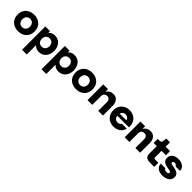

<svg xmlns="http://www.w3.org/2000/svg" viewBox="413 -2356 4312 4312"><g transform="rotate(45 2569.0 -200.0)"><path d="M570 -250Q570 -173 536.5 -114Q503 -55 441.5 -22.5Q380 10 300 10Q220 10 158.5 -22.5Q97 -55 63.5 -114Q30 -173 30 -250Q30 -327 63.5 -386Q97 -445 158.5 -477.5Q220 -510 300 -510Q380 -510 441.5 -477.5Q503 -445 536.5 -386Q570 -327 570 -250ZM420 -250Q420 -309 387 -344.5Q354 -380 300 -380Q246 -380 213 -344.5Q180 -309 180 -250Q180 -192 213 -156Q246 -120 300 -120Q354 -120 387 -156Q420 -192 420 -250Z M810 -443Q861 -510 960 -510Q1027 -510 1079 -477.5Q1131 -445 1160.5 -386Q1190 -327 1190 -250Q1190 -173 1160.5 -114Q1131 -55 1079 -22.5Q1027 10 960 10Q861 10 810 -57V240H660V-500H810ZM1040 -250Q1040 -309 1007 -344.5Q974 -380 920 -380Q866 -380 833 -344.5Q800 -309 800 -250Q800 -192 833 -156Q866 -120 920 -120Q974 -120 1007 -156Q1040 -192 1040 -250Z M1430 -443Q1481 -510 1580 -510Q1647 -510 1699 -477.5Q1751 -445 1780.5 -386Q1810 -327 1810 -250Q1810 -173 1780.5 -114Q1751 -55 1699 -22.5Q1647 10 1580 10Q1481 10 1430 -57V240H1280V-500H1430ZM1660 -250Q1660 -309 1627 -344.5Q1594 -380 1540 -380Q1486 -380 1453 -344.5Q1420 -309 1420 -250Q1420 -192 1453 -156Q1486 -120 1540 -120Q1594 -120 1627 -156Q1660 -192 1660 -250Z M2410 -250Q2410 -173 2376.5 -114Q2343 -55 2281.5 -22.5Q2220 10 2140 10Q2060 10 1998.5 -22.5Q1937 -55 1903.5 -114Q1870 -173 1870 -250Q1870 -327 1903.5 -386Q1937 -445 1998.5 -477.5Q2060 -510 2140 -510Q2220 -510 2281.5 -477.5Q2343 -445 2376.5 -386Q2410 -327 2410 -250ZM2260 -250Q2260 -309 2227 -344.5Q2194 -380 2140 -380Q2086 -380 2053 -344.5Q2020 -309 2020 -250Q2020 -192 2053 -156Q2086 -120 2140 -120Q2194 -120 2227 -156Q2260 -192 2260 -250Z M2500 -500H2650V-413Q2676 -460 2719.5 -485Q2763 -510 2820 -510Q2897 -510 2943.5 -455Q2990 -400 2990 -310V0H2840V-280Q2840 -325 2815.5 -352.5Q2791 -380 2750 -380Q2705 -380 2677.5 -352.5Q2650 -325 2650 -280V0H2500Z M3330 -510Q3405 -510 3464.5 -477.5Q3524 -445 3557 -386Q3590 -327 3590 -250V-225H3222Q3226 -176 3256 -148Q3286 -120 3330 -120Q3361 -120 3385 -133Q3409 -146 3422 -170H3578Q3558 -87 3492 -38.5Q3426 10 3330 10Q3255 10 3195.5 -22.5Q3136 -55 3103 -114Q3070 -173 3070 -250Q3070 -327 3103 -386Q3136 -445 3195.5 -477.5Q3255 -510 3330 -510ZM3438 -296Q3431 -334 3401.5 -357Q3372 -380 3330 -380Q3291 -380 3263 -357Q3235 -334 3225 -295Z M3680 -500H3830V-413Q3856 -460 3899.5 -485Q3943 -510 4000 -510Q4077 -510 4123.5 -455Q4170 -400 4170 -310V0H4020V-280Q4020 -325 3995.5 -352.5Q3971 -380 3930 -380Q3885 -380 3857.5 -352.5Q3830 -325 3830 -280V0H3680Z M4330 -140V-370H4230V-500H4290Q4318 -500 4332.5 -512Q4347 -524 4350 -550L4360 -640H4480V-500H4620V-370H4480V-170Q4480 -148 4489 -139Q4498 -130 4520 -130H4620V0H4480Q4400 0 4365 -32.5Q4330 -65 4330 -140Z M5092 -345H4948Q4942 -367 4923.5 -378.5Q4905 -390 4881 -390Q4858 -390 4843.5 -379.5Q4829 -369 4829 -352Q4829 -338 4840.5 -329Q4852 -320 4878 -315L4955 -300Q5035 -284 5071.5 -250.5Q5108 -217 5108 -159Q5108 -109 5080.5 -70.5Q5053 -32 5003.5 -11Q4954 10 4889 10Q4786 10 4730.5 -33.5Q4675 -77 4670 -155H4818Q4824 -132 4845 -121Q4866 -110 4894 -110Q4922 -110 4940 -121Q4958 -132 4958 -149Q4958 -165 4946 -174Q4934 -183 4907 -188L4833 -201Q4752 -215 4715.5 -250.5Q4679 -286 4679 -350Q4679 -422 4735.5 -466Q4792 -510 4884 -510Q4947 -510 4994 -488.5Q5041 -467 5066.5 -429.5Q5092 -392 5092 -345Z"/></g></svg>

Font: Goli Bold
Style: Regular
Weight: 700
Designer: jaikishan Patel
Foundry: MagicType
Version: Version 1.000